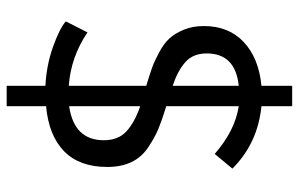

<svg xmlns="http://www.w3.org/2000/svg" viewBox="-180 -607 895 575"><g transform="rotate(90 267.5 -319.5)"><path d="M44 -69 77 -134Q151 -84 237 -78V-310Q204 -320 184 -327Q164 -334 137 -348.5Q110 -363 95 -379.5Q80 -396 69 -422.5Q58 -449 58 -483Q58 -557 106 -602Q154 -647 237 -655V-747H298V-655Q409 -644 485 -568L441 -515Q371 -576 298 -587V-370Q340 -357 365.5 -346.5Q391 -336 421 -316Q451 -296 465.5 -265.5Q480 -235 480 -193Q480 -110 433 -64Q386 -18 298 -10V108H237V-8Q176 -11 121 -30.5Q66 -50 44 -69ZM400 -183Q400 -226 373.5 -250.5Q347 -275 298 -292V-79Q400 -94 400 -183ZM140 -491Q140 -451 165 -428Q190 -405 237 -389V-587Q140 -577 140 -491Z"/></g></svg>

Font: BreeCF
Style: Light
Weight: 300
Designer: Veronika Burian, Jos Scaglione
Foundry: TypeTogether
Version: Version 0.0.2